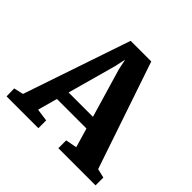

<svg xmlns="http://www.w3.org/2000/svg" viewBox="-159 -694 836 836"><g transform="rotate(45 258.5 -276.5)"><path d="M-15 0 -16 -48 28 -58 196 -553H323L491 -58L533 -48V0H304V-48L356 -58L330 -147H148L123 -56L181 -48V0ZM226 -427 164 -203H314L248 -427L237 -478Z"/></g></svg>

Font: Aikya
Style: Bold
Weight: 700
Designer: Neelakash Kshetrimayum (Latin subset based on Merriweather by Eben Sorkin)
Foundry: Brand New Type
Version: Version 1.00 b005